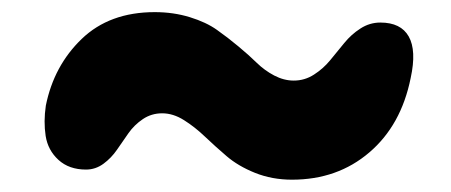

<svg xmlns="http://www.w3.org/2000/svg" viewBox="-20 -412 740 315"><path d="M459 -117.2Q426.3 -117.2 398.4 -128.4Q370.6 -139.6 351.8 -155.8Q333 -171.9 316.4 -187.7Q299.8 -203.6 282 -214.8Q264.2 -226.1 246.1 -226.1Q228.5 -226.1 214.4 -216.6Q200.2 -207 190.7 -193.4Q181.2 -179.7 171.9 -166.3Q162.6 -152.8 149.7 -143.3Q136.7 -133.8 121.1 -133.8Q93.3 -133.8 75.9 -149.7Q58.6 -165.5 54.9 -189Q51.3 -212.4 55.2 -238.8Q68.4 -304.2 114 -348.1Q159.7 -392.1 233.9 -392.1Q264.6 -392.1 291.5 -383.8Q318.4 -375.5 335.9 -363Q353.5 -350.6 371.1 -335.9Q388.7 -321.3 401.4 -308.8Q414.1 -296.4 429.9 -288.1Q445.8 -279.8 461.9 -279.8Q480 -279.8 495.1 -289.6Q510.3 -299.3 521.7 -313.2Q533.2 -327.1 544.7 -341.3Q556.2 -355.5 571.3 -365.2Q586.4 -375 604 -375Q637.7 -375 650.6 -352.1Q663.6 -329.1 653.8 -284.2Q638.2 -206.5 585.9 -161.9Q533.7 -117.2 459 -117.2Z"/></svg>

Font: Shantell Sans Irregular
Style: Bold Italic
Weight: 700
Italic angle: -11.31°
Designer: Stephen Nixon, Anya Danilova, Shantell Martin
Foundry: Arrow Type
Version: Version 1.006;[9816181b4]